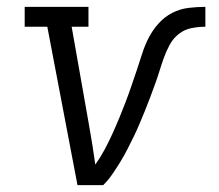

<svg xmlns="http://www.w3.org/2000/svg" viewBox="-20 -540 640 560"><path d="M206 0 118 -462H52V-520H238V-462H189L240 -173Q245 -145 249.5 -117Q254 -89 258 -60Q273 -81 285 -103.5Q297 -126 307.5 -149Q318 -172 327.5 -195Q337 -218 346 -241.5Q355 -265 363 -288.5Q371 -312 379 -335.5Q387 -359 394.5 -383Q402 -407 413.5 -429.5Q425 -452 442.5 -471.5Q460 -491 482.5 -502.5Q505 -514 530 -517Q555 -520 579 -520V-462Q559 -462 538.5 -458Q518 -454 501.5 -441Q485 -428 475 -409.5Q465 -391 458 -371.5Q451 -352 445 -332.5Q439 -313 432 -294Q425 -275 418 -256Q411 -237 403 -217.5Q395 -198 387 -179Q379 -160 370 -141.5Q361 -123 351.5 -104.5Q342 -86 331 -68Q320 -50 308 -32.5Q296 -15 281 0Z"/></svg>

Font: Iosevka Etoile Light Oblique
Style: Regular
Weight: 300
Italic angle: -9°
Designer: Belleve Invis
Foundry: Belleve Invis
Version: Version 15.5.2; ttfautohint (v1.8.4)